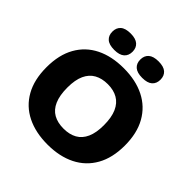

<svg xmlns="http://www.w3.org/2000/svg" viewBox="-244 -1149 1351 1351"><g transform="rotate(45 432.0 -473.5)"><path d="M432 10Q312.5 10 225 -33.5Q137.5 -77 89.8 -161.8Q42 -246.5 42 -370Q42 -493.5 89.8 -578.2Q137.5 -663 225 -706.5Q312.5 -750 432 -750Q551.5 -750 639 -706Q726.5 -662 774.2 -577.2Q822 -492.5 822 -370Q822 -247.5 774.2 -162.8Q726.5 -78 638.8 -34Q551 10 432 10ZM432 -149Q491 -149 532.2 -172.2Q573.5 -195.5 595 -243.8Q616.5 -292 616.5 -366.5Q616.5 -444 594.5 -493.8Q572.5 -543.5 531.2 -567.2Q490 -591 432 -591Q374 -591 332.5 -568Q291 -545 269 -497Q247 -449 247 -373.5Q247 -295 268.8 -245.2Q290.5 -195.5 331.8 -172.2Q373 -149 432 -149ZM571 -793Q520 -793 495.2 -814.8Q470.5 -836.5 470.5 -875Q470.5 -913.5 495.2 -935.2Q520 -957 571 -957Q622.5 -957 647 -935.2Q671.5 -913.5 671.5 -875Q671.5 -836.5 647 -814.8Q622.5 -793 571 -793ZM293 -793Q241.5 -793 217 -814.8Q192.5 -836.5 192.5 -875Q192.5 -913.5 217 -935.2Q241.5 -957 293 -957Q344 -957 368.8 -935.2Q393.5 -913.5 393.5 -875Q393.5 -836.5 368.8 -814.8Q344 -793 293 -793Z"/></g></svg>

Font: Encode Sans SemiExpanded ExtraBold
Style: Regular
Weight: 800
Width: 6
Designer: Multiple Designers
Foundry: Impallari Type
Version: Version 3.002